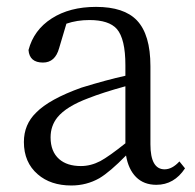

<svg xmlns="http://www.w3.org/2000/svg" viewBox="-20 -536 579 569"><path d="M191.4 13.7Q129.9 13.7 91.8 -19.5Q50.8 -54.7 50.8 -115.2Q50.8 -167 86.9 -202.1Q126 -242.2 221.7 -276.4Q297.9 -299.8 351.6 -311.5V-342.8Q351.6 -420.9 326.2 -450.2Q302.7 -476.6 245.1 -476.6Q208 -476.6 176.8 -465.8L155.3 -393.6Q143.6 -350.6 107.4 -350.6Q67.4 -350.6 64.5 -387.7Q80.1 -447.3 133.3 -481.4Q186.5 -515.6 264.6 -515.6Q347.7 -515.6 385.7 -475.6Q425.8 -433.6 425.8 -339.8V-108.4Q425.8 -34.2 467.8 -34.2Q490.2 -34.2 511.7 -57.6L528.3 -37.1Q496.1 11.7 443.4 11.7Q406.2 11.7 383.3 -11.2Q360.4 -34.2 353.5 -75.2Q305.7 -26.4 274.4 -7.8Q236.3 13.7 191.4 13.7ZM219.7 -43.9Q249 -43.9 277.3 -58.6Q302.7 -72.3 351.6 -111.3V-280.3Q284.2 -261.7 242.2 -245.1Q176.8 -220.7 150.4 -188.5Q129.9 -163.1 129.9 -128.9Q129.9 -86.9 155.3 -64.5Q178.7 -43.9 219.7 -43.9Z"/></svg>

Font: Bpmf GenYo Min R
Style: R
Weight: 400
Foundry: But Ko
Version: Version 1.320